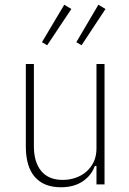

<svg xmlns="http://www.w3.org/2000/svg" viewBox="-20 -778 544 810"><path d="M387 -78H380Q366 -38 329 -13Q292 12 237 12Q165 12 127 -31.5Q89 -75 89 -160V-508H123V-161Q123 -94 154 -56.5Q185 -19 245 -19Q273 -19 299 -28Q325 -37 344.5 -54Q364 -71 375.5 -95.5Q387 -120 387 -151V-508H421V0H387ZM179 -587 157 -600 251 -758 281 -740ZM324 -587 302 -600 395 -758 425 -740Z"/></svg>

Font: IBM Plex Sans Cond ExtLt
Style: Regular
Weight: 200
Width: 3
Designer: Mike Abbink, Paul van der Laan, Pieter van Rosmalen
Foundry: Bold Monday
Version: Version 1.3